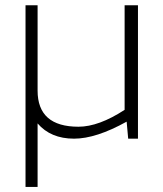

<svg xmlns="http://www.w3.org/2000/svg" viewBox="-20 -533 628 738"><path d="M510.3 -512.7V0H472.7L466.8 -65.4Q349.1 0 264.6 0Q174.8 0 124.5 -58.6V185.5H78.1V-512.7H124.5V-184.6Q124.5 -45.9 281.7 -45.9Q359.4 -45.9 459 -110.8V-512.7Z"/></svg>

Font: Sansation Light
Style: Light
Weight: 300
Designer: Bernd Montag
Version: Version 1.301